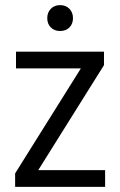

<svg xmlns="http://www.w3.org/2000/svg" viewBox="-20 -730 470 750"><path d="M390.6 -65.4V0H39.1V-52.7L295.9 -462.9H42.5V-528.3H386.2V-475.6L129.4 -65.4ZM214.8 -710Q237.3 -710 251.2 -695.6Q265.1 -681.2 265.1 -659.2Q265.1 -636.7 251.2 -622.8Q237.3 -608.9 214.8 -608.9Q192.4 -608.9 178.5 -622.8Q164.6 -636.7 164.6 -659.2Q164.6 -681.2 178.5 -695.6Q192.4 -710 214.8 -710Z"/></svg>

Font: Gidole
Style: Regular
Weight: 400
Version: Version 2.100; ttfautohint (v1.8.4.7-5d5b)